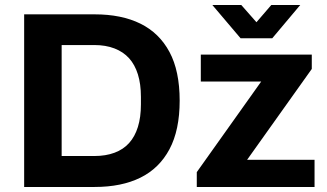

<svg xmlns="http://www.w3.org/2000/svg" viewBox="-20 -743 1298 763"><path d="M76 0V-686H356Q463 -686 538 -649Q613 -612 653.5 -536.5Q694 -461 694 -343Q694 -226 653.5 -150Q613 -74 538 -37Q463 0 356 0ZM225 -123H355Q400 -123 435 -136Q470 -149 493 -174.5Q516 -200 528 -238.5Q540 -277 540 -328V-358Q540 -409 528 -447.5Q516 -486 493 -511.5Q470 -537 435 -550.5Q400 -564 355 -564H225ZM762 0V-59L1018 -419H778V-526H1219V-469L962 -108H1230V0ZM824 -723H939L1027 -623L971 -622L1058 -723H1173L1062 -591H936Z"/></svg>

Font: Archivo SemiBold
Style: Bold
Weight: 700
Version: Version 2.001